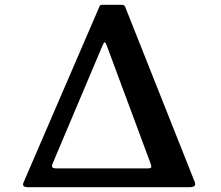

<svg xmlns="http://www.w3.org/2000/svg" viewBox="-20 -785 927 805"><path d="M769 0H102Q84 0 79.2 -4.8Q74.5 -9.5 78.5 -19.5L396.5 -756.5Q399 -762.5 401.8 -763.8Q404.5 -765 413.5 -765H486.5Q496 -765 499.5 -763Q503 -761 505.5 -754.5L795.5 -24.5Q801 -12 796 -6Q791 0 769 0ZM598.5 -79Q613.5 -79 614.2 -84.2Q615 -89.5 611.5 -99L428 -593Q422 -608.5 418.8 -607.8Q415.5 -607 410 -594.5L202 -102.5Q196.5 -90.5 198.8 -84.8Q201 -79 216.5 -79Z"/></svg>

Font: Besley* Condensed Semi
Style: Regular
Weight: 600
Width: 3
Designer: Owen Earl
Foundry: indestructible type*
Version: Version 3.000; ttfautohint (v1.8.3)